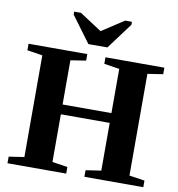

<svg xmlns="http://www.w3.org/2000/svg" viewBox="-93 -952 963 1036"><g transform="rotate(10 389.0 -434.0)"><path d="M17.1 0V-36.1L101.1 -48.8V-606L17.1 -619.1V-654.8H338.9V-619.1L254.9 -606V-363.8H522.5V-606L438.5 -619.1V-654.8H761.2V-619.1L676.8 -606V-48.8L761.2 -36.1V0H438.5V-36.1L522.5 -48.8V-310.1H254.9V-48.8L338.9 -36.1V0ZM545.9 -868.2V-852.1L439.5 -709H335.4L229.5 -852.1V-868.2H266.6L387.7 -789.1L508.8 -868.2Z"/></g></svg>

Font: Tinos
Style: Bold
Weight: 700
Designer: Steve Matteson
Foundry: Monotype Imaging Inc.
Version: Version 1.23